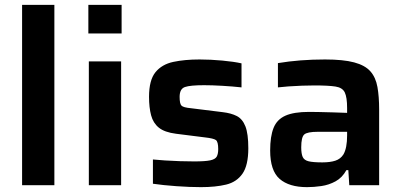

<svg xmlns="http://www.w3.org/2000/svg" viewBox="-20 -763 1654 791"><path d="M71 0V-743H204V0Z M344 -625V-743H481V-625ZM346 0V-510H479V0Z M808 8Q762 8 706.5 4Q651 0 610 -6V-106Q630 -104 659.5 -102Q689 -100 721.5 -99Q754 -98 780 -98Q826 -98 846.5 -102.5Q867 -107 873 -118Q879 -129 879 -149Q879 -179 869.5 -186Q860 -193 824 -197L705 -212Q658 -218 634.5 -237Q611 -256 602.5 -288Q594 -320 594 -364Q594 -433 620.5 -465.5Q647 -498 694 -508Q741 -518 802 -518Q847 -518 895.5 -513.5Q944 -509 975 -502V-403Q939 -407 896 -409.5Q853 -412 821 -412Q764 -412 742 -404.5Q720 -397 720 -364Q720 -336 727.5 -328Q735 -320 768 -317L897 -301Q932 -297 955.5 -285Q979 -273 991 -242.5Q1003 -212 1003 -152Q1003 -82 979 -47.5Q955 -13 911.5 -2.5Q868 8 808 8Z M1245 8Q1171 8 1132 -26Q1093 -60 1093 -143Q1093 -201 1107 -236Q1121 -271 1156 -286.5Q1191 -302 1253 -302Q1266 -302 1293.5 -301.5Q1321 -301 1352.5 -300Q1384 -299 1410 -298V-318Q1410 -362 1400.5 -382Q1391 -402 1362 -406.5Q1333 -411 1275 -411Q1253 -411 1224 -410Q1195 -409 1168 -407Q1141 -405 1125 -403V-503Q1215 -518 1319 -518Q1394 -518 1439 -506Q1484 -494 1506 -469Q1528 -444 1535 -404.5Q1542 -365 1542 -312V0H1419L1415 -62H1407Q1390 -31 1362.5 -16Q1335 -1 1304 3.5Q1273 8 1245 8ZM1308 -94Q1340 -94 1361.5 -101Q1383 -108 1395 -127Q1410 -153 1410 -205V-220H1289Q1246 -220 1233.5 -209Q1221 -198 1221 -156Q1221 -130 1227 -116.5Q1233 -103 1251.5 -98.5Q1270 -94 1308 -94Z"/></svg>

Font: Saira SemiBold
Style: Regular
Weight: 600
Designer: Hector Gatti with collaboration of the Omnibus-Type team
Foundry: Omnibus-Type
Version: Version 1.100; ttfautohint (v1.8.3)